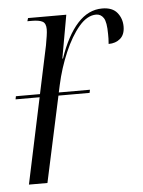

<svg xmlns="http://www.w3.org/2000/svg" viewBox="-45 -583 463 620"><g transform="rotate(-5 186.5 -273.0)"><path d="M5 -278 7 -288H85L118 -443Q121 -460 123 -473Q125 -486 125 -495Q125 -514 114 -520Q103 -526 79 -526H65L68 -536H192L167 -396H169Q194 -469 229 -507.5Q264 -546 309 -546Q342 -546 357.5 -527Q373 -508 373 -482Q373 -456 358 -443Q343 -430 320 -430Q321 -440 321 -447.5Q321 -455 321 -462Q321 -501 312 -514.5Q303 -528 288 -528Q259 -528 232.5 -497Q206 -466 184.5 -416Q163 -366 151 -311L146 -288H247L245 -278H144L84 0H24L83 -278Z"/></g></svg>

Font: Noto Serif Display ExtraCondensed Light
Style: Italic
Weight: 300
Width: 2
Italic angle: -12°
Designer: Monotype Design Team
Foundry: Monotype Imaging Inc.
Version: Version 2.009